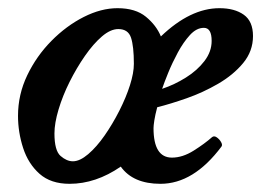

<svg xmlns="http://www.w3.org/2000/svg" viewBox="-20 -436 638 469"><path d="M150 13Q104 13 76.5 -11.5Q49 -36 36.5 -74.5Q24 -113 24 -153Q24 -205 46.5 -252Q69 -299 105.5 -336Q142 -373 184.5 -394.5Q227 -416 267 -416Q311 -416 336.5 -395Q362 -374 373 -347Q445 -416 516 -416Q553 -416 575.5 -400Q598 -384 598 -348Q598 -311 574 -282Q550 -253 513 -231.5Q476 -210 436 -196Q396 -182 364 -174Q359 -155 357 -142Q355 -129 355 -123Q355 -51 400 -51Q426 -51 453 -68Q480 -85 498 -101Q503 -105 509.5 -100.5Q516 -96 520 -89Q524 -82 521 -78Q453 13 372 13Q305 13 275 -29Q214 13 150 13ZM376 -219Q406 -229 434 -246.5Q462 -264 479.5 -287Q497 -310 497 -336Q497 -368 478 -368Q460 -368 444 -350.5Q428 -333 414.5 -308Q401 -283 391 -258.5Q381 -234 376 -219ZM158 -42Q175 -42 195.5 -59.5Q216 -77 235.5 -105Q255 -133 271.5 -165.5Q288 -198 297.5 -228Q307 -258 307 -280Q307 -323 300 -344Q293 -365 269 -365Q250 -365 229 -347Q208 -329 187.5 -299.5Q167 -270 150 -236Q133 -202 123 -168.5Q113 -135 113 -110Q113 -68 128 -55Q143 -42 158 -42Z"/></svg>

Font: Junicode
Style: Bold Italic
Weight: 700
Italic angle: -11°
Designer: Peter S. Baker
Version: Version 2.100; ttfautohint (v1.8.4)